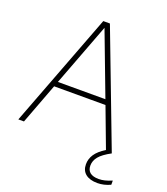

<svg xmlns="http://www.w3.org/2000/svg" viewBox="-166 -855 1018 1170"><g transform="rotate(20 343.5 -270.0)"><path d="M687 153.5V180.5Q645 200 603.5 200Q553.5 200 526.2 178Q499 156 499 115.5Q499 80.5 519 50.5Q539 20.5 584 -7.5L487.5 -264H154.5L55 0H18.5L300 -740H343L624.5 0Q570.5 29 548.8 55.8Q527 82.5 527 114Q527 143.5 546 158.8Q565 174 602 174Q621.5 174 641 169.2Q660.5 164.5 687 153.5ZM167 -297H475L321 -704Z"/></g></svg>

Font: Encode Sans Thin
Style: Regular
Weight: 250
Designer: Multiple Designers
Foundry: Impallari Type
Version: Version 2.000